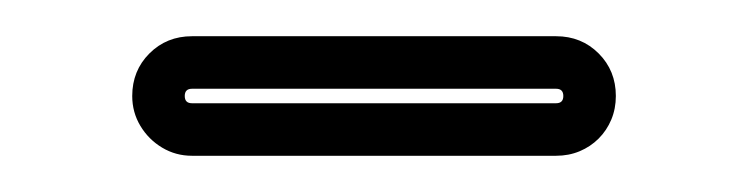

<svg xmlns="http://www.w3.org/2000/svg" viewBox="-20 -353 413 106"><path d="M287 -267H86Q77 -267 69.5 -271.5Q62 -276 57.5 -283.5Q53 -291 53 -300Q53 -314 62.5 -323.5Q72 -333 86 -333H287Q301 -333 310.5 -323.5Q320 -314 320 -300Q320 -293 317.5 -287Q315 -281 310.5 -276.5Q306 -272 300 -269.5Q294 -267 287 -267ZM86 -304Q82 -304 82 -300Q82 -296 86 -296H287Q291 -296 291 -300Q291 -304 287 -304Z"/></svg>

Font: Soda Fountain
Style: Inline
Weight: 400
Version: Version 1.0